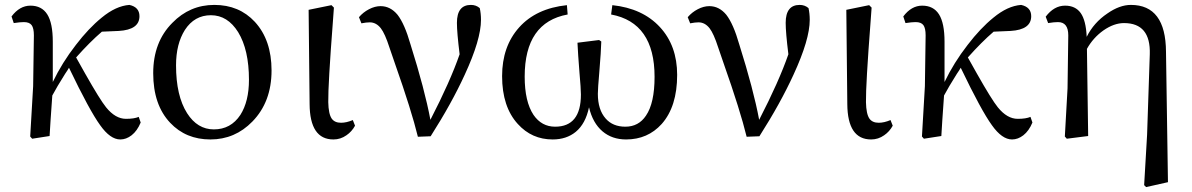

<svg xmlns="http://www.w3.org/2000/svg" viewBox="-20 -554 4854 782"><path d="M470 14Q429 14 388 -44Q345 -103 261 -278Q256 -269 245 -253Q211 -199 193 -165Q191 -133 186 -65Q183 -20 182 0L111 11L103 2L115 -203L118 -410Q118 -439 109 -451.5Q100 -464 77 -464Q62 -464 36 -460L27 -487Q60 -531 104 -531Q150 -531 172.5 -495.5Q195 -460 195 -384V-220Q233 -299 289 -371Q341 -439 394 -482Q452 -530 507 -534Q548 -525 548 -488Q548 -433 464 -428L395 -425Q346 -383 290 -320Q303 -297 327 -254Q387 -148 412 -117Q450 -70 493 -70Q527 -70 545 -78L553 -55Q539 -21 516 -3Q494 14 470 14Z M673 -54Q604 -127 604 -256Q604 -383 682 -461Q753 -534 853 -534Q954 -534 1018 -465Q1086 -391 1086 -267Q1086 -139 1008 -59Q937 14 837 14Q737 14 673 -54ZM851 -27Q920 -27 959 -86Q994 -141 994 -229Q994 -351 950 -423Q907 -492 839 -492Q772 -492 733 -432Q697 -375 697 -288Q697 -164 742 -93Q784 -27 851 -27Z M1338 14Q1242 14 1241 -130L1237 -514L1330 -533L1340 -523Q1339 -504 1336 -468Q1316 -208 1317 -138Q1318 -90 1331 -71Q1343 -54 1369 -54Q1391 -54 1417 -65L1426 -42Q1413 -18 1391 -3Q1367 14 1338 14Z M1682 3Q1656 -104 1589 -294Q1574 -339 1566 -361Q1548 -417 1531 -439Q1512 -463 1486 -463Q1472 -463 1452 -459L1442 -484Q1459 -504 1483 -516.5Q1507 -529 1530 -529Q1570 -529 1599 -494Q1628 -457 1652 -373Q1710 -189 1733 -66Q1814 -223 1852 -333Q1841 -422 1841 -461Q1841 -534 1898 -534Q1919 -534 1934 -521Q1939 -499 1939 -473Q1939 -393 1873 -250Q1820 -134 1734 1Z M2231 14Q2146 14 2089 -49Q2025 -119 2025 -244Q2025 -365 2094.5 -442.5Q2164 -520 2289 -533L2292 -495Q2117 -463 2117 -242Q2117 -140 2153 -86Q2186 -38 2241 -38Q2346 -38 2346 -169Q2346 -193 2340 -260Q2334 -335 2332 -380L2420 -391L2429 -385Q2428 -345 2421 -261Q2415 -193 2415 -172Q2415 -107 2447 -71Q2476 -38 2527 -38Q2581 -38 2611 -83Q2646 -134 2646 -241Q2646 -462 2469 -495L2474 -533Q2597 -520 2667.5 -444Q2738 -368 2738 -249Q2738 -120 2675 -49Q2618 14 2530 14Q2473 14 2434 -19Q2394 -53 2379 -117Q2365 -50 2325 -17Q2287 14 2231 14Z M3021 3Q2995 -104 2928 -294Q2913 -339 2905 -361Q2887 -417 2870 -439Q2851 -463 2825 -463Q2811 -463 2791 -459L2781 -484Q2798 -504 2822 -516.5Q2846 -529 2869 -529Q2909 -529 2938 -494Q2967 -457 2991 -373Q3049 -189 3072 -66Q3153 -223 3191 -333Q3180 -422 3180 -461Q3180 -534 3237 -534Q3258 -534 3273 -521Q3278 -499 3278 -473Q3278 -393 3212 -250Q3159 -134 3073 1Z M3528 14Q3432 14 3431 -130L3427 -514L3520 -533L3530 -523Q3529 -504 3526 -468Q3506 -208 3507 -138Q3508 -90 3521 -71Q3533 -54 3559 -54Q3581 -54 3607 -65L3616 -42Q3603 -18 3581 -3Q3557 14 3528 14Z M4102 14Q4061 14 4020 -44Q3977 -103 3893 -278Q3888 -269 3877 -253Q3843 -199 3825 -165Q3823 -133 3818 -65Q3815 -20 3814 0L3743 11L3735 2L3747 -203L3750 -410Q3750 -439 3741 -451.5Q3732 -464 3709 -464Q3694 -464 3668 -460L3659 -487Q3692 -531 3736 -531Q3782 -531 3804.5 -495.5Q3827 -460 3827 -384V-220Q3865 -299 3921 -371Q3973 -439 4026 -482Q4084 -530 4139 -534Q4180 -525 4180 -488Q4180 -433 4096 -428L4027 -425Q3978 -383 3922 -320Q3935 -297 3959 -254Q4019 -148 4044 -117Q4082 -70 4125 -70Q4159 -70 4177 -78L4185 -55Q4171 -21 4148 -3Q4126 14 4102 14Z M4648 208 4640 200 4652 -5 4663 -333Q4667 -460 4558 -460Q4517 -460 4474 -430Q4432 -400 4407 -355L4412 0L4325 11L4317 2L4328 -194L4331 -410Q4331 -464 4289 -464Q4273 -464 4249 -460L4239 -486Q4273 -531 4318 -531Q4360 -531 4381.5 -501Q4403 -471 4406 -404Q4435 -462 4490 -499Q4540 -534 4586 -534Q4728 -534 4729 -343L4737 188Z"/></svg>

Font: GenRyuMin TW M
Style: Regular
Weight: 500
Version: Version 1.501;PS 1;hotconv 16.6.51;makeotf.lib2.5.65220